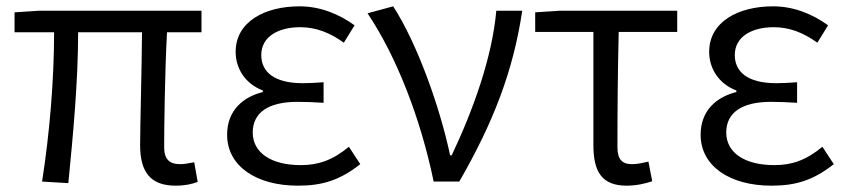

<svg xmlns="http://www.w3.org/2000/svg" viewBox="-20 -574 2678 607"><path d="M535 13C565 13 587 8 605 1L594 -61C573 -57 560 -55 550 -55C516 -55 499 -70 499 -109C499 -165 501 -345 508 -472H617V-540H102L26 -535V-472H151C151 -322 137 -153 113 0L196 5C211 -147 227 -317 227 -472H429C428 -349 423 -174 423 -115C423 -31 455 13 535 13Z M922 13C999 13 1054 -4 1119 -55L1083 -110C1031 -67 986 -52 931 -52C836 -52 779 -92 779 -155C779 -217 827 -252 920 -252C946 -252 971 -251 1003 -249V-314C976 -312 957 -311 937 -311C845 -311 806 -348 806 -400C806 -459 861 -488 929 -488C980 -488 1024 -470 1067 -439L1101 -494C1051 -530 992 -554 927 -554C818 -554 725 -506 725 -410C725 -358 755 -309 811 -288V-283C750 -268 698 -226 698 -148C698 -49 790 13 922 13Z M1351 0H1432C1541 -189 1603 -352 1631 -540H1549C1536 -392 1475 -224 1408 -83H1403C1371 -234 1300 -435 1223 -554L1142 -532C1235 -393 1310 -198 1351 0Z M1961 13C1992 13 2022 6 2042 -1L2030 -63C2012 -59 1995 -55 1978 -55C1947 -55 1932 -70 1932 -109C1932 -224 1933 -347 1936 -473H2121V-540H1749L1672 -535V-473H1856V-115C1856 -31 1883 13 1961 13Z M2419 13C2496 13 2551 -4 2616 -55L2580 -110C2528 -67 2483 -52 2428 -52C2333 -52 2276 -92 2276 -155C2276 -217 2324 -252 2417 -252C2443 -252 2468 -251 2500 -249V-314C2473 -312 2454 -311 2434 -311C2342 -311 2303 -348 2303 -400C2303 -459 2358 -488 2426 -488C2477 -488 2521 -470 2564 -439L2598 -494C2548 -530 2489 -554 2424 -554C2315 -554 2222 -506 2222 -410C2222 -358 2252 -309 2308 -288V-283C2247 -268 2195 -226 2195 -148C2195 -49 2287 13 2419 13Z"/></svg>

Font: Genne Gothic Normal
Style: Regular
Weight: 350
Designer: Ryoko NISHIZUKA (kana & ideographs); Paul D. Hunt (Latin, Greek & Cyrillic); Wenlong ZHANG (bopomofo); Sandoll Communica
Foundry: Adobe Systems Incorporated
Version: Version 1.004;PS 1.004;hotconv 16.6.51;makeotf.lib2.5.65220